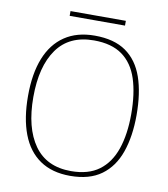

<svg xmlns="http://www.w3.org/2000/svg" viewBox="-91 -904 867 991"><g transform="rotate(10 343.0 -409.0)"><path d="M343 10Q248 10 184.5 -33.5Q121 -77 89.5 -159.5Q58 -242 58 -359Q58 -476 90.5 -557.5Q123 -639 187 -682Q251 -725 344 -725Q446 -725 508 -681.5Q570 -638 598.5 -556Q627 -474 627 -358Q627 -247 598 -164Q569 -81 506.5 -35.5Q444 10 343 10ZM343 -15Q434 -15 490 -56.5Q546 -98 572.5 -175Q599 -252 599 -358Q599 -466 574 -542.5Q549 -619 493 -659.5Q437 -700 344 -700Q215 -700 150.5 -609.5Q86 -519 86 -358Q86 -197 150.5 -106Q215 -15 343 -15ZM198 -803V-828H488V-803Z"/></g></svg>

Font: Noto Rashi Hebrew Thin
Style: Regular
Weight: 250
Version: Version 1.006